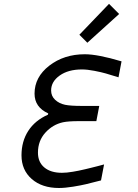

<svg xmlns="http://www.w3.org/2000/svg" viewBox="-20 -956 707 987"><path d="M226.6 -366.5 227.9 -373Q157.6 -404.9 157.6 -474.6Q157.6 -559.9 233.4 -618.5Q309.2 -677.1 416 -677.1Q482.4 -677.1 604.8 -640.6L589.2 -558.6Q544.3 -572.3 523.4 -578.5Q502.6 -584.6 465.8 -591.8Q429 -599 401 -599Q330.7 -599 286.8 -567.7Q242.8 -536.5 242.8 -490.9Q242.8 -462.2 263.3 -443Q283.9 -423.8 314.5 -417.3Q343.1 -411.5 399.7 -411.5H490.2L475.3 -333.3H385.4Q332 -333.3 304 -327.5Q250.7 -315.8 212.9 -273.8Q175.1 -231.8 175.1 -171.2Q175.1 -122.4 208 -95.1Q240.9 -67.7 298.2 -67.7Q310.5 -67.7 324.2 -69Q337.9 -70.3 354.8 -73.2Q371.7 -76.2 383.8 -78.5Q395.8 -80.7 417.3 -85.9Q438.8 -91.1 448.2 -93.4Q457.7 -95.7 483.1 -102.2Q508.5 -108.7 515 -110.7L499.3 -28.6Q446 -15 421.9 -9.1Q397.8 -3.3 356.1 3.6Q314.5 10.4 283.2 10.4Q196 10.4 143.2 -35.8Q90.5 -82 90.5 -157.6Q90.5 -229.2 125.3 -283.2Q160.2 -337.2 226.6 -366.5ZM540.4 -936.2 592.4 -884.1 429 -736.3 388 -777.3Z"/></svg>

Font: Monoid
Style: Italic
Weight: 400
Width: 4
Italic angle: -11°
Monospace: yes
Version: Version 0.61